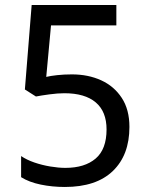

<svg xmlns="http://www.w3.org/2000/svg" viewBox="-20 -734 591 764"><path d="M238 10Q188 10 142 0.5Q96 -9 64 -29V-113Q86 -98 116.5 -87.5Q147 -77 180 -71.5Q213 -66 240 -66Q317 -66 360.5 -103Q404 -140 404 -219Q404 -290 361 -326.5Q318 -363 236 -363Q210 -363 176.5 -358.5Q143 -354 123 -350L79 -378L106 -714H443V-633H183L164 -428Q180 -432 207.5 -435Q235 -438 266 -438Q331 -438 382.5 -414.5Q434 -391 464.5 -344.5Q495 -298 495 -229Q495 -117 429 -53.5Q363 10 238 10Z"/></svg>

Font: ugurmukhi25
Style: Book
Weight: 400
Designer: Jelle Bosma - Monotype Design Team
Foundry: Monotype Imaging Inc.
Version: Version 2.003